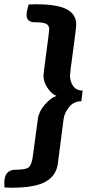

<svg xmlns="http://www.w3.org/2000/svg" viewBox="-35 -735 466 897"><path d="M229 -287Q207 -295 187.5 -323.5Q168 -352 168 -382Q168 -389 181.5 -489.5Q195 -590 195 -598Q195 -616 181 -623.5Q167 -631 129 -631Q89 -631 89 -665Q89 -682 99 -714Q112 -715 133 -715Q233 -715 277 -691.5Q321 -668 321 -621Q321 -603 306.5 -499Q292 -395 292 -382Q292 -355 306.5 -333.5Q321 -312 351 -312L345 -262Q310 -262 288 -235Q266 -208 262 -178L235 31Q227 87 177 114.5Q127 142 19 142Q-3 142 -14 141Q-15 134 -15 121Q-15 58 37 58Q87 58 100 46Q113 34 118 -2L142 -180Q147 -215 174.5 -246.5Q202 -278 229 -287Z"/></svg>

Font: Overlock Black
Style: Italic
Weight: 900
Designer: Dario Muhafara
Foundry: Dario Manuel Muhafara
Version: Version 1.002